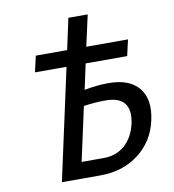

<svg xmlns="http://www.w3.org/2000/svg" viewBox="-86 -854 843 929"><g transform="rotate(-10 336.0 -389.0)"><path d="M449 -433Q551 -433 597 -376.5Q643 -320 621 -220Q600 -121 522 -60.5Q444 0 332 0H143L262 -546H107L125 -625H279L312 -778H407L373 -625H578L560 -546H356L329 -421Q390 -433 449 -433ZM524 -220Q552 -353 419 -353Q370 -353 312 -345L254 -80H362Q425 -80 467 -117.5Q509 -155 524 -220Z"/></g></svg>

Font: EauTestInfant Semibold
Style: Italic
Weight: 600
Italic angle: -12°
Designer: Christian Thalmann (Catharsis Fonts)
Version: Version 0.001;PS 000.001;hotconv 1.0.88;makeotf.lib2.5.64775